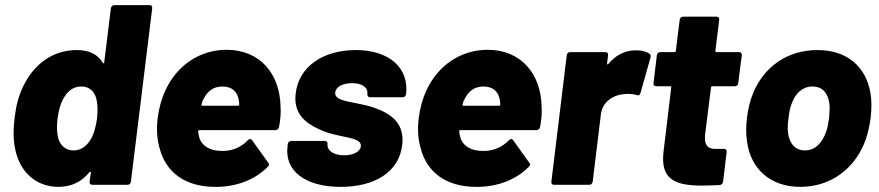

<svg xmlns="http://www.w3.org/2000/svg" viewBox="-20 -720 3426 748"><path d="M412 -688 386 -477C386 -473 383 -472 380 -476C362 -506 331 -525 279 -525C182 -525 111 -466 72 -387C52 -347 42 -305 37 -261C32 -221 31 -182 38 -145C55 -50 120 8 208 8C261 8 300 -14 328 -49C331 -53 334 -51 334 -47L329 -12C328 -5 333 0 340 0H477C484 0 489 -5 490 -12L573 -688C574 -695 570 -700 563 -700H425C419 -700 413 -695 412 -688ZM331 -173C315 -149 294 -134 267 -134C239 -134 220 -149 210 -172C202 -194 200 -224 204 -258C209 -294 218 -325 234 -347C249 -370 270 -383 297 -383C323 -383 341 -370 351 -348C360 -326 362 -295 358 -258C353 -224 345 -194 331 -173Z M1073 -304C1071 -432 993 -526 863 -526C757 -526 668 -464 624 -367C609 -335 599 -298 594 -258C589 -214 592 -176 602 -142C626 -49 701 8 818 8C895 9 971 -17 1023 -70C1029 -75 1030 -81 1025 -86L962 -174C958 -180 952 -180 946 -174C922 -149 889 -132 848 -132C799 -131 769 -151 758 -179C755 -188 753 -197 752 -207C751 -211 754 -213 757 -213H1053C1059 -213 1065 -217 1067 -225C1072 -252 1075 -279 1073 -304ZM846 -383C882 -383 904 -365 910 -332C911 -326 912 -320 912 -313C912 -310 910 -308 907 -308H768C766 -308 764 -310 765 -313C767 -321 769 -328 773 -334C788 -365 812 -383 846 -383Z M1307 8C1438 8 1534 -48 1547 -155C1557 -237 1507 -276 1439 -300C1363 -326 1281 -321 1286 -360C1289 -383 1317 -396 1352 -396C1392 -396 1415 -378 1411 -353C1411 -346 1415 -341 1422 -341H1549C1555 -341 1561 -346 1562 -353C1574 -455 1497 -525 1366 -525C1239 -525 1144 -461 1132 -356C1122 -276 1172 -240 1222 -217C1298 -180 1390 -190 1386 -150C1383 -129 1357 -115 1321 -115C1279 -115 1253 -134 1256 -159C1257 -166 1252 -171 1246 -171H1115C1108 -171 1102 -166 1101 -159L1100 -148C1089 -56 1167 8 1307 8Z M2090 -304C2088 -432 2010 -526 1880 -526C1774 -526 1685 -464 1641 -367C1626 -335 1616 -298 1611 -258C1606 -214 1609 -176 1619 -142C1643 -49 1718 8 1835 8C1912 9 1988 -17 2040 -70C2046 -75 2047 -81 2042 -86L1979 -174C1975 -180 1969 -180 1963 -174C1939 -149 1906 -132 1865 -132C1816 -131 1786 -151 1775 -179C1772 -188 1770 -197 1769 -207C1768 -211 1771 -213 1774 -213H2070C2076 -213 2082 -217 2084 -225C2089 -252 2092 -279 2090 -304ZM1863 -383C1899 -383 1921 -365 1927 -332C1928 -326 1929 -320 1929 -313C1929 -310 1927 -308 1924 -308H1785C1783 -308 1781 -310 1782 -313C1784 -321 1786 -328 1790 -334C1805 -365 1829 -383 1863 -383Z M2457 -524C2412 -524 2377 -503 2350 -471C2347 -467 2345 -469 2345 -473L2349 -505C2350 -512 2346 -517 2339 -517H2201C2194 -517 2189 -512 2188 -505L2128 -12C2127 -5 2131 0 2138 0H2276C2282 0 2288 -5 2289 -12L2321 -275C2327 -322 2366 -347 2401 -352C2425 -356 2447 -354 2460 -350C2467 -347 2472 -348 2475 -357L2514 -495C2516 -501 2515 -507 2510 -511C2500 -518 2483 -524 2457 -524Z M2856 -396 2870 -505C2871 -512 2866 -517 2860 -517H2771C2768 -517 2767 -519 2767 -522L2782 -643C2783 -650 2779 -655 2772 -655H2641C2634 -655 2629 -650 2628 -643L2613 -522C2613 -519 2610 -517 2607 -517H2552C2545 -517 2540 -512 2539 -505L2526 -396C2525 -389 2529 -384 2536 -384H2591C2594 -384 2596 -382 2595 -379L2565 -129C2552 -20 2611 3 2715 3C2737 3 2760 2 2784 1C2791 0 2796 -5 2797 -12L2811 -128C2812 -135 2808 -140 2801 -140H2765C2733 -140 2723 -161 2727 -197L2750 -379C2750 -382 2752 -384 2755 -384H2843C2850 -384 2856 -389 2856 -396Z M3098 8C3217 8 3311 -63 3352 -174C3361 -201 3368 -230 3372 -262C3376 -296 3376 -329 3371 -358C3354 -460 3280 -525 3165 -525C3048 -525 2957 -461 2914 -357C2902 -328 2894 -295 2890 -260C2886 -228 2886 -197 2890 -170C2904 -62 2981 8 3098 8ZM3116 -134C3077 -134 3055 -162 3050 -203C3048 -220 3049 -240 3052 -260C3054 -281 3058 -302 3065 -318C3079 -357 3107 -383 3145 -383C3184 -383 3205 -358 3211 -318C3213 -302 3212 -282 3210 -260C3207 -240 3204 -220 3197 -203C3182 -162 3155 -134 3116 -134Z"/></svg>

Font: Barlow ExtraBold
Style: Italic
Weight: 800
Italic angle: -7°
Designer: Jeremy Tribby
Foundry: Tribby Type
Version: Version 1.422;hotconv 1.0.109;makeotfexe 2.5.65596